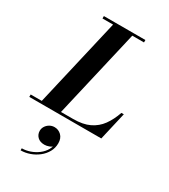

<svg xmlns="http://www.w3.org/2000/svg" viewBox="-307 -869 1180 1342"><g transform="rotate(30 283.0 -198.0)"><path d="M37.5 0 211.5 -750H366.5L192.5 0ZM-47.5 0V-19.5H295Q373.5 -19.5 425.5 -44.5Q477.5 -69.5 510.8 -115.5Q544 -161.5 566 -225H585.5L533.5 0ZM121.5 -730.5V-750H456.5V-730.5ZM86.5 354V337.5Q119 337.5 152.2 326Q185.5 314.5 213.8 293Q242 271.5 258.5 241.8Q275 212 273.5 175.5H289.5Q289.5 196 277 209.8Q264.5 223.5 246 230.2Q227.5 237 210 237Q174 237 154 217Q134 197 134 168Q134 149 144.5 132.2Q155 115.5 172.8 105Q190.5 94.5 212 94.5Q244 94.5 267.2 117Q290.5 139.5 290.5 180Q290.5 218.5 272.5 250.2Q254.5 282 225 305.2Q195.5 328.5 159.2 341.2Q123 354 86.5 354Z"/></g></svg>

Font: Bodoni Moda 11pt
Style: Bold Italic
Weight: 700
Italic angle: -13°
Designer: Owen Earl
Foundry: indestructible type
Version: Version 2.004